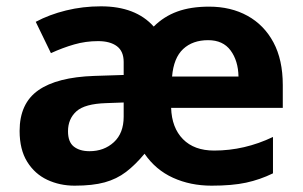

<svg xmlns="http://www.w3.org/2000/svg" viewBox="-20 -577 957 607"><path d="M641 -556Q710 -556 762.5 -527Q815 -498 844.5 -443Q874 -388 874 -308V-236H521Q523 -173 558.5 -137Q594 -101 657 -101Q753 -101 843 -144V-29Q802 -9 758 0.5Q714 10 649 10Q582 10 527 -15Q472 -40 437 -91Q408 -56 378.5 -33.5Q349 -11 311 -0.5Q273 10 216 10Q169 10 129.5 -8.5Q90 -27 66 -65.5Q42 -104 42 -163Q42 -250 101 -291.5Q160 -333 278 -337L371 -340V-381Q371 -415 349.5 -431Q328 -447 290 -447Q251 -447 214.5 -436.5Q178 -426 141 -409L93 -508Q136 -531 189 -544Q242 -557 299 -557Q409 -557 466 -493Q498 -525 540.5 -540.5Q583 -556 641 -556ZM638 -450Q589 -450 559 -422Q529 -394 524 -335H734Q733 -385 709 -417.5Q685 -450 638 -450ZM371 -253 316 -251Q248 -249 221.5 -225Q195 -201 195 -162Q195 -128 213.5 -113.5Q232 -99 263 -99Q309 -99 340 -127.5Q371 -156 371 -208Z"/></svg>

Font: Noto IKEA Latin
Style: Bold
Weight: 700
Designer: Monotype Design Team
Foundry: Monotype Imaging Inc.
Version: Version 1.0